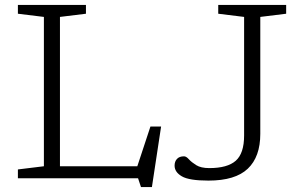

<svg xmlns="http://www.w3.org/2000/svg" viewBox="-20 -727 1228 783"><path d="M599.5 36H555L543 0H53V-36L159 -49V-658L53 -671V-707H330.5V-671L224.5 -658V-49H540L593.5 -211H637ZM1041.5 -181Q1041.5 -87.5 990.5 -39Q939.5 9.5 830 9.5Q751.5 9.5 721.8 -7.8Q692 -25 692 -51.5Q692 -68.5 701.8 -79Q711.5 -89.5 730.5 -89.5Q739.5 -89.5 750.2 -77.5Q761 -65.5 780.2 -53.5Q799.5 -41.5 833.5 -41.5Q907.5 -41.5 941.5 -71.5Q975.5 -101.5 975.5 -174.5V-658L870 -671V-707H1147V-671L1041.5 -658Z"/></svg>

Font: Newsreader 6pt Light
Style: Regular
Weight: 300
Designer: Hugues Gentile
Foundry: Production Type
Version: Version 1.003; ttfautohint (v1.8.3)